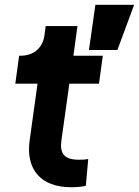

<svg xmlns="http://www.w3.org/2000/svg" viewBox="-20 -777 581 803"><path d="M277 6C294 6 320 5 339 0L349 -112C333 -109 322 -109 310 -109C248 -109 229 -135 237 -191L270 -427H394L410 -544H287L304 -668H171L166 -630C159 -576 120 -544 67 -544H60L44 -427H137L104 -190C87 -68 151 6 277 6ZM352 -568H471L541 -757H379Z"/></svg>

Font: Mluvka Bold
Style: Italic
Weight: 700
Italic angle: -8°
Designer: Modified by Jiří Krblich, Original typeface by Gumpita Rahayu
Foundry: Gumpita Rahayu & Jiří Krblich
Version: Version 2.000;Glyphs 3.1.1 (3134)